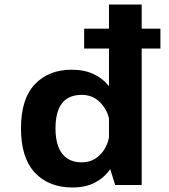

<svg xmlns="http://www.w3.org/2000/svg" viewBox="-20 -820 750 851"><path d="M301 11Q196.5 11 134.8 -54.5Q73 -120 73 -251Q73 -382 134.5 -446.5Q196 -511 297 -511Q354.5 -511 395.8 -491.2Q437 -471.5 463 -438V-800H608V0H490.5L468.5 -70.5Q444 -34 402.5 -11.5Q361 11 301 11ZM226 -251Q226 -177.5 255.5 -139Q285 -100.5 342 -100.5Q376.5 -100.5 401.8 -116.5Q427 -132.5 442.5 -157.8Q458 -183 463 -210.5V-294.5Q455 -334.5 423 -367Q391 -399.5 342 -399.5Q226 -399.5 226 -251ZM353 -693H691V-605H353Z"/></svg>

Font: League Mono SemiBold
Style: Regular
Weight: 600
Width: 6
Designer: Tyler Finck
Foundry: The League of Moveable Type / Tyler Finck
Version: Version 2.300;RELEASE